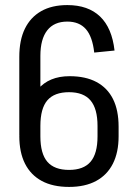

<svg xmlns="http://www.w3.org/2000/svg" viewBox="-20 -728 537 756"><path d="M56 -504Q56 -570 78 -615Q100 -660 142 -684Q184 -708 245 -708Q327 -708 374 -663Q421 -618 431 -529L351 -521Q344 -584 318 -613.5Q292 -643 245 -643Q193 -643 166 -608.5Q139 -574 139 -508V-193L56 -194ZM252 8Q188 8 144.5 -15.5Q101 -39 78.5 -83.5Q56 -128 56 -193L86 -228Q86 -325 129.5 -376.5Q173 -428 254 -428Q317 -428 360 -405Q403 -382 425 -338Q447 -294 447 -229V-191Q447 -128 424.5 -83.5Q402 -39 358.5 -15.5Q315 8 252 8ZM252 -59Q309 -59 336.5 -91Q364 -123 364 -191V-232Q364 -300 336.5 -332.5Q309 -365 252 -365Q194 -365 166.5 -333Q139 -301 139 -232V-191Q139 -123 166.5 -91Q194 -59 252 -59Z"/></svg>

Font: Pathway Extreme Condensed
Style: Regular
Weight: 400
Width: 3
Version: Version 1.001;gftools[0.9.26]